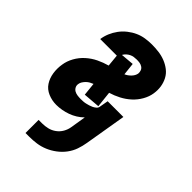

<svg xmlns="http://www.w3.org/2000/svg" viewBox="-216 -625 932 932"><g transform="rotate(45 250.0 -159.0)"><path d="M135 210V120H160Q178 120 197 115.5Q216 111 232.5 99Q249 87 259 69.5Q269 52 272 33L285 -47Q271 -33 254 -22.5Q237 -12 219 -5.5Q201 1 181.5 4.5Q162 8 144 8Q114 8 87 -3.5Q60 -15 45 -38Q30 -61 25.5 -90.5Q21 -120 26 -150Q30 -178 45 -205Q60 -232 83 -252.5Q106 -273 133 -286Q160 -299 189 -307L183 -369H69Q72 -391 81 -412.5Q90 -434 104 -453Q118 -472 137 -487Q156 -502 177 -511.5Q198 -521 220.5 -524.5Q243 -528 265 -528Q289 -528 312.5 -525Q336 -522 357.5 -513.5Q379 -505 397 -491Q415 -477 425.5 -457Q436 -437 439.5 -414Q443 -391 439 -366Q435 -340 420.5 -314.5Q406 -289 384.5 -269.5Q363 -250 337 -236.5Q311 -223 284 -215L293 -132L207 -125L200 -192Q192 -189 183 -184Q174 -179 167 -172Q160 -165 154.5 -156.5Q149 -148 148 -139Q146 -128 151 -118.5Q156 -109 165 -104Q174 -99 185 -97.5Q196 -96 207 -96Q215 -96 224 -96.5Q233 -97 241.5 -99Q250 -101 258.5 -103.5Q267 -106 275.5 -110Q284 -114 291.5 -120.5Q299 -127 300 -136L308 -181H416L380 33Q376 58 367.5 82.5Q359 107 343 128.5Q327 150 305 166.5Q283 183 259 193Q235 203 210 206.5Q185 210 160 210ZM273 -331Q289 -338 302 -351.5Q315 -365 318 -381Q319 -391 315.5 -400.5Q312 -410 303.5 -415.5Q295 -421 285.5 -422.5Q276 -424 265 -424Q256 -424 246 -422.5Q236 -421 227 -416.5Q218 -412 210.5 -405Q203 -398 198 -389L266 -395Z"/></g></svg>

Font: Iosevka Curly Extrabold
Style: Italic
Weight: 800
Italic angle: -9°
Monospace: yes
Designer: Belleve Invis
Foundry: Belleve Invis
Version: Version 22.1.2; ttfautohint (v1.8.4)